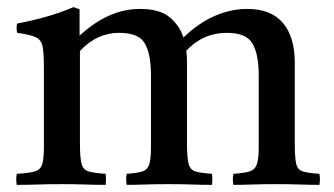

<svg xmlns="http://www.w3.org/2000/svg" viewBox="-20 -517 936 538"><path d="M634 1Q631 -15 634 -30Q664 -32 679 -36.5Q694 -41 699.5 -56Q705 -71 705 -104V-306Q705 -365 687.5 -395Q670 -425 616 -425Q549 -425 502 -375Q504 -359 504 -341V-114Q504 -75 508.5 -58Q513 -41 528 -36.5Q543 -32 574 -30Q576 -15 574 1Q546 1 518 0Q490 -1 452 -1Q415 -1 387.5 0Q360 1 335 1Q332 -15 335 -30Q364 -32 378.5 -36.5Q393 -41 398 -56Q403 -71 403 -104V-306Q403 -365 386 -395Q369 -425 314 -425Q251 -425 204 -374V-114Q204 -75 208.5 -58Q213 -41 228.5 -36.5Q244 -32 276 -30Q278 -15 276 1Q248 1 218.5 0Q189 -1 151 -1Q115 -1 86 0Q57 1 27 1Q24 -15 27 -30Q61 -32 77 -36.5Q93 -41 98 -56Q103 -71 103 -104V-328Q103 -367 99.5 -386Q96 -405 80.5 -412.5Q65 -420 28 -425Q25 -439 28 -451Q70 -459 109 -470Q148 -481 186 -497L203 -491V-417Q284 -492 372 -492Q427 -492 455 -469Q483 -446 494 -412Q537 -453 582 -472.5Q627 -492 673 -492Q739 -492 772.5 -453Q806 -414 806 -341V-114Q806 -75 810 -58Q814 -41 829 -36.5Q844 -32 875 -30Q878 -15 875 1Q847 1 819 0Q791 -1 754 -1Q716 -1 687.5 0Q659 1 634 1Z"/></svg>

Font: Tiro Devanagari Hindi
Style: Regular
Weight: 400
Designer: Devanagari: John Hudson & Fiona Ross. Latin: John Hudson.
Foundry: Tiro Typeworks Ltd.
Version: Version 1.52